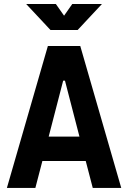

<svg xmlns="http://www.w3.org/2000/svg" viewBox="-20 -918 626 938"><path d="M13.7 0 213.9 -693.4H372.1L572.3 0H433.1L398.9 -131.3H187L152.8 0ZM217.8 -250.5H368.2L297.4 -523.9H288.6ZM226.6 -771.5 107.9 -898.4H252.9L293 -841.3L333 -898.4H478L359.4 -771.5Z"/></svg>

Font: Cascadia Mono PL
Style: Bold
Weight: 700
Monospace: yes
Designer: Aaron Bell
Foundry: Saja Typeworks
Version: Version 2404.023; ttfautohint (v1.8.4)